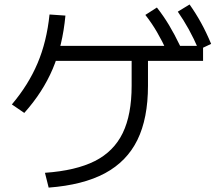

<svg xmlns="http://www.w3.org/2000/svg" viewBox="-20 -814 978 861"><path d="M405.3 -91.8C348.6 -63.2 274.1 -45.6 181.6 -39.1L198.2 27.3C301.1 19.5 385.3 -2 450.7 -37.1C516.1 -72.3 564.6 -122.1 596.2 -186.5C627.8 -251 643.6 -332 643.6 -429.7V-576.2H570.3V-429.7C570.3 -343.1 557 -272.3 530.3 -217.3C503.6 -162.3 461.9 -120.4 405.3 -91.8ZM148.4 -530.3C121.1 -465.8 82.7 -404.3 33.2 -345.7L88.9 -307.6C144.2 -369.5 186.7 -435.2 216.3 -504.9C245.9 -574.5 265 -654.3 273.4 -744.1L202.1 -749C193.7 -667.6 175.8 -594.7 148.4 -530.3ZM200.2 -608.4V-541H890.6V-608.4ZM683.6 -670.9C699.2 -644.2 715.2 -613.3 731.4 -578.1L788.1 -607.4C771.2 -642.6 754.4 -674 737.8 -701.7C721.2 -729.3 703.1 -755.5 683.6 -780.3L631.8 -747.1C650.7 -723 668 -697.6 683.6 -670.9ZM826.2 -683.1C841.1 -656.1 856.1 -625.3 871.1 -590.8L926.8 -617.2C912.4 -651.7 897.5 -683.1 881.8 -711.4C866.2 -739.7 849 -767.3 830.1 -793.9L777.3 -761.7C794.9 -736.3 811.2 -710.1 826.2 -683.1Z"/></svg>

Font: Pretendard Variable
Style: Regular
Weight: 400
Designer: Base glyphs from Inter by Rasmus Andersson; Hangeul glyphs from Noto Sans CJK(Source Han Sans) by Jang Soo-young and Kan
Foundry: Kil Hyung-jin
Version: Version 1.309;Glyphs 3.2 (3225)